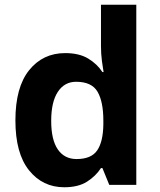

<svg xmlns="http://www.w3.org/2000/svg" viewBox="-20 -780 673 810"><path d="M251 10Q160 10 102.5 -61.5Q45 -133 45 -272Q45 -412 103 -484Q161 -556 255 -556Q314 -556 352 -533Q390 -510 412 -476H417Q414 -492 410 -522.5Q406 -553 406 -585V-760H555V0H441L412 -71H406Q384 -37 347 -13.5Q310 10 251 10ZM303 -109Q365 -109 390 -145.5Q415 -182 416 -255V-271Q416 -351 391.5 -393Q367 -435 301 -435Q252 -435 224 -392.5Q196 -350 196 -270Q196 -190 224 -149.5Q252 -109 303 -109Z"/></svg>

Font: Noto Sans Cham
Style: Bold
Weight: 700
Version: Version 2.002